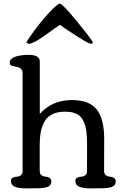

<svg xmlns="http://www.w3.org/2000/svg" viewBox="-20 -1021 673 1041"><path d="M122.6 -789.1Q130.4 -807.6 168.7 -858.6Q207 -909.7 249.3 -955.3Q291.5 -1001 305.2 -1001Q318.8 -1001 399.4 -902.3Q480 -803.7 484.9 -789.1L474.6 -783.2Q454.1 -784.7 350.1 -855.5L332.5 -867.2V-866.7L305.2 -886.2L288.6 -875Q277.8 -868.7 244.6 -844Q211.4 -819.3 183.1 -802.2Q154.8 -785.2 136.7 -783.2ZM258.3 -38.1Q258.3 -24.9 251.2 -16.6Q244.1 -8.3 228.8 -4.9Q213.4 -1.5 201.4 -0.7Q189.5 0 167.5 0Q160.6 0 146.7 0.2Q132.8 0.5 125.5 0.5Q106.4 0.5 93 -1Q79.6 -2.4 66.4 -6.3Q53.2 -10.3 46.4 -19Q39.6 -27.8 39.6 -41Q39.6 -52.7 49.3 -57.6Q59.1 -62.5 71 -63Q83 -63.5 92.8 -70.6Q102.5 -77.6 102.5 -93.3V-625Q102.5 -653.3 67.4 -659.2Q43 -663.1 37.8 -667.7Q32.7 -672.4 32.7 -681.6Q32.7 -693.8 43 -702.6Q53.2 -711.4 69.8 -715.8Q86.4 -720.2 102.5 -721.9Q118.7 -723.6 135.3 -723.6Q195.8 -723.6 195.8 -687V-403.3Q262.2 -478.5 370.1 -478.5Q465.3 -478.5 505.1 -426.5Q544.9 -374.5 544.9 -269L544.4 -93.3Q544.4 -78.1 554.2 -71Q564 -64 575.9 -63.2Q587.9 -62.5 597.7 -56.6Q607.4 -50.8 607.4 -38.1Q607.4 -24.9 600.3 -16.6Q593.3 -8.3 577.9 -4.9Q562.5 -1.5 550.5 -0.7Q538.6 0 516.6 0Q509.8 0 495.8 0.2Q481.9 0.5 474.6 0.5Q455.6 0.5 442.1 -1Q428.7 -2.4 415.5 -6.3Q402.3 -10.3 395.5 -19Q388.7 -27.8 388.7 -41Q388.7 -52.7 398.4 -57.6Q408.2 -62.5 420.2 -63Q432.1 -63.5 441.9 -70.6Q451.7 -77.6 451.7 -93.3L452.1 -235.4Q452.1 -282.2 447.8 -312.5Q443.4 -342.8 430.9 -367.7Q418.5 -392.6 394.5 -404.1Q370.6 -415.5 333 -415.5Q293.5 -415.5 266.4 -403.1Q239.3 -390.6 223.9 -366Q208.5 -341.3 201.9 -309.1Q195.3 -276.9 195.3 -232.9V-93.3Q195.3 -78.1 205.1 -71Q214.8 -64 226.8 -63.2Q238.8 -62.5 248.5 -56.6Q258.3 -50.8 258.3 -38.1Z"/></svg>

Font: Corben
Style: Regular
Weight: 400
Designer: vernon adams
Foundry: vernon adams
Version: Version 1.100